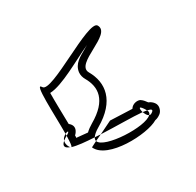

<svg xmlns="http://www.w3.org/2000/svg" viewBox="-85 -670 523 512"><g transform="rotate(30 177.0 -414.0)"><path d="M62 -357C80 -391 78 -467 83 -517V-500C83 -483 81 -458 101 -443C108 -438 116 -436 124 -436C165 -436 199 -415 199 -342C199 -333 200 -324 202 -316C195 -306 188 -296 182 -288C180 -290 178 -291 176 -292C176 -292 171 -320 146 -310C117 -326 82 -345 62 -357ZM231 -287C284 -281 342 -392 341 -434C342 -437 343 -441 343 -444C343 -449 344 -457 337 -465C323 -482 303 -468 301 -466C294 -465 288 -465 280 -461C273 -457 266 -442 273 -430C262 -413 250 -393 237 -373L234 -329C259 -368 284 -412 301 -436C288 -439 279 -446 309 -446C318 -456 323 -457 323 -444C323 -441 322 -439 320 -438C329 -407 261 -301 232 -307ZM36 -360C6 -360 101 -313 152 -283C152 -292 157 -297 157 -282V-280C173 -270 184 -263 183 -260C195 -271 209 -291 224 -314C221 -320 219 -329 219 -342C219 -424 176 -456 124 -456C79 -456 127 -576 82 -576C51 -576 67 -360 36 -360ZM224 -314C226 -310 229 -308 232 -307L234 -329C231 -324 227 -319 224 -314ZM301 -436C308 -435 316 -434 320 -438C319 -443 315 -446 309 -446C307 -443 304 -440 301 -436ZM152 -283C152 -277 153 -270 158 -265C157 -269 157 -274 157 -280C155 -281 154 -282 152 -283ZM158 -265C161 -249 170 -249 181 -259C180 -259 179 -258 177 -258C168 -258 162 -261 158 -265ZM181 -259 183 -260C183 -260 182 -259 181 -259Z"/></g></svg>

Font: CiSf CamouflageKit II
Style: Outline
Weight: 400
Version: Version 1